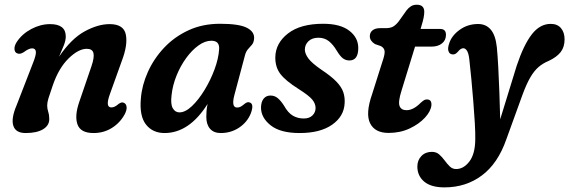

<svg xmlns="http://www.w3.org/2000/svg" viewBox="-20 -566 2466 832"><path d="M55.5 -334.5Q44 -338 42.8 -352.5Q41.5 -367 52.5 -384Q75.5 -419 115.5 -440.2Q155.5 -461.5 197 -461.5Q265 -461.5 265 -408Q265 -391 256.8 -370Q248.5 -349 236 -320.5Q289 -398.5 346.8 -430Q404.5 -461.5 455 -461.5Q516 -461.5 525.2 -416.5Q534.5 -371.5 507.5 -301L456.5 -159Q435 -100.5 462.5 -100.5Q469.5 -100.5 476.8 -103.8Q484 -107 494.5 -116Q508.5 -126 517.5 -120Q526.5 -116.5 528.5 -103.2Q530.5 -90 520 -70Q499.5 -33 464.2 -11.2Q429 10.5 385.5 10.5Q329 10.5 315.8 -26.8Q302.5 -64 323.5 -124.5L376 -278Q389.5 -317 385 -335.8Q380.5 -354.5 356 -354.5Q320 -354.5 277.2 -312.8Q234.5 -271 209 -197Q195 -157 189.8 -139.5Q184.5 -122 184.5 -109Q184.5 -95 189 -81.2Q193.5 -67.5 193.5 -50Q193.5 -22 166.5 -5.8Q139.5 10.5 91 10.5Q48 10.5 37.8 -21Q27.5 -52.5 52 -110L122 -290.5Q137 -327.5 135.5 -342Q134 -356.5 119 -356.5Q105 -356.5 83 -340Q66.5 -329.5 55.5 -334.5Z M995.5 -153.5Q981.5 -100 1007.5 -100Q1016.5 -100 1023.8 -104.2Q1031 -108.5 1040.5 -116.5Q1052.5 -126 1062 -122Q1082 -116 1067 -75Q1051.5 -36.5 1016.2 -13Q981 10.5 936.5 10.5Q906.5 10.5 890.2 -8Q874 -26.5 874 -60Q874 -72 875 -85.2Q876 -98.5 879.5 -115.5Q800 10.5 693 10.5Q641.5 10.5 612.5 -26.5Q583.5 -63.5 590.5 -139.5Q595 -197 620.8 -254.2Q646.5 -311.5 690.8 -358.8Q735 -406 796.2 -434.5Q857.5 -463 933.5 -463Q1016 -463 1050 -445.5Q1084 -428 1081 -397.5Q1079.5 -381.5 1071.8 -372.2Q1064 -363 1055.2 -353.5Q1046.5 -344 1042 -328ZM723.5 -154Q718.5 -114.5 728.8 -96.8Q739 -79 757.5 -79Q783 -79 811.8 -106.2Q840.5 -133.5 866.5 -176.2Q892.5 -219 909.8 -265.8Q927 -312.5 929.5 -352Q932.5 -389.5 896 -389.5Q868.5 -389.5 840 -369Q811.5 -348.5 786.8 -314.5Q762 -280.5 745 -238.5Q728 -196.5 723.5 -154Z M1296 -52.5Q1320.5 -52.5 1334 -65.8Q1347.5 -79 1347.5 -98Q1347.5 -116.5 1333.5 -134Q1319.5 -151.5 1273 -181Q1217.5 -216 1195 -245.5Q1172.5 -275 1173 -318Q1174 -379 1228 -421Q1282 -463 1380.5 -463Q1454.5 -463 1493.5 -433Q1532.5 -403 1532.5 -358Q1532.5 -304 1494 -304Q1478.5 -304 1466.2 -313Q1454 -322 1439.5 -346Q1423.5 -373 1404.8 -387.8Q1386 -402.5 1360 -402.5Q1332.5 -402.5 1316.8 -387.5Q1301 -372.5 1301 -350.5Q1301.5 -333 1316.2 -312.8Q1331 -292.5 1374 -263Q1416 -235 1438 -212Q1460 -189 1467.5 -166.8Q1475 -144.5 1473.5 -119.5Q1471 -62 1419.5 -25.8Q1368 10.5 1278.5 10.5Q1195 10.5 1153 -22.8Q1111 -56 1111 -100Q1111.5 -125 1122.5 -138.5Q1133.5 -152 1152 -152Q1170 -152 1183.5 -140.8Q1197 -129.5 1210.5 -108.5Q1228 -77 1249 -64.8Q1270 -52.5 1296 -52.5Z M1631 -366 1605 -375Q1582.5 -389 1582.5 -409Q1582.5 -425 1594.2 -434.5Q1606 -444 1627 -444H1651.5Q1669.5 -444 1681 -449.5Q1692.5 -455 1706 -471L1742 -521.5Q1750.5 -532.5 1761 -539Q1771.5 -545.5 1786 -545.5Q1818.5 -545.5 1818.5 -514.5Q1818.5 -492.5 1807 -456L1802.5 -440.5H1888Q1912.5 -440.5 1912.5 -415Q1912.5 -391.5 1895.2 -377.8Q1878 -364 1849.5 -364H1778.5L1720 -173.5Q1704.5 -124.5 1711.5 -106.5Q1718.5 -88.5 1741.5 -88.5Q1771.5 -88.5 1803.5 -121Q1813.5 -130 1819.2 -132.8Q1825 -135.5 1832 -135Q1851 -134 1849.5 -110Q1847 -84 1821.5 -56.2Q1796 -28.5 1755 -9.2Q1714 10 1664 10Q1604.5 10 1583.8 -31.8Q1563 -73.5 1592.5 -158L1636.5 -297Q1647.5 -328 1646.8 -342.8Q1646 -357.5 1631 -366Z M2219 -281Q2249 -371 2284.2 -416.8Q2319.5 -462.5 2366.5 -462.5Q2395.5 -462.5 2411 -444Q2426.5 -425.5 2426.5 -395.5Q2426.5 -362 2409.5 -340.2Q2392.5 -318.5 2357.5 -302Q2333 -292 2314 -275.8Q2295 -259.5 2278.2 -231Q2261.5 -202.5 2244 -155L2174 38Q2137.5 142.5 2068.2 194.2Q1999 246 1906 246Q1848 246 1818.2 221Q1788.5 196 1788.5 155.5Q1788.5 128.5 1806 110.2Q1823.5 92 1851.5 92Q1870.5 92 1883.2 103.2Q1896 114.5 1906.8 129.2Q1917.5 144 1929 155.2Q1940.5 166.5 1956.5 166.5Q1989 166.5 2014 133.8Q2039 101 2039.5 37.5Q2040 9.5 2037.5 -33.8Q2035 -77 2031 -126.2Q2027 -175.5 2022.5 -223.5Q2018 -271.5 2013.5 -310.5Q2010.5 -335.5 2003.5 -346.2Q1996.5 -357 1987.5 -357Q1976 -357 1963.5 -341Q1950 -325.5 1934 -332Q1926 -335 1922.8 -346.5Q1919.5 -358 1927 -379.5Q1938 -412.5 1972.5 -437.2Q2007 -462 2052 -462Q2086 -462 2106.8 -437.5Q2127.5 -413 2133 -361Q2136.5 -324.5 2139.2 -273.8Q2142 -223 2144 -165Q2146 -107 2147.5 -49Z"/></svg>

Font: Fraunces 72pt S100 SemiBold
Style: Italic
Weight: 600
Italic angle: -16°
Version: Version 1.000; ttfautohint (v1.8.3)